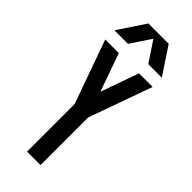

<svg xmlns="http://www.w3.org/2000/svg" viewBox="-263 -847 883 883"><g transform="rotate(45 179.0 -405.5)"><path d="M113 -811.3H157H201.1H245.2L333.3 -678.7H245.2L179.1 -778.1L113 -678.7H24.9ZM24.9 -618.9 135.3 -309.5V0H222.9V-309.5L333.3 -618.9H244.8L179.1 -432.8L113.4 -618.9Z"/></g></svg>

Font: Ulica
Style: Regular
Weight: 400
Version: Version